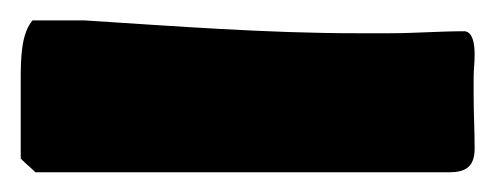

<svg xmlns="http://www.w3.org/2000/svg" viewBox="-81 -735 489 190"><path d="M-60.5 -578.1C-55.7 -573.2 -50.8 -569.3 -45.9 -564.5H363.3C378.9 -564.5 388.7 -569.3 388.7 -587.9C388.7 -606.4 387.7 -622.1 387.7 -640.6V-658.2C387.7 -666 388.7 -672.9 388.7 -680.7C388.7 -692.4 386.7 -703.1 378.9 -704.1C354.5 -704.1 329.1 -702.1 304.7 -702.1H273.4C182.6 -702.1 93.8 -709 2.9 -714.8H-48.8C-59.6 -702.1 -60.5 -679.7 -60.5 -656.2Z"/></svg>

Font: Bowlby One SC
Style: Regular
Weight: 400
Width: 1
Version: Version 1.2